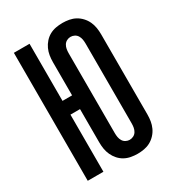

<svg xmlns="http://www.w3.org/2000/svg" viewBox="-182 -845 863 955"><g transform="rotate(-30 250.0 -367.5)"><path d="M326 8Q307 8 288 4.5Q269 1 252.5 -8Q236 -17 223 -31.5Q210 -46 202 -63.5Q194 -81 191 -99.5Q188 -118 188 -138V-328H133V0H43V-735H133V-407H188V-597Q188 -617 191 -635.5Q194 -654 202 -671.5Q210 -689 223 -703.5Q236 -718 252.5 -727Q269 -736 288 -739.5Q307 -743 326 -743Q345 -743 364 -739.5Q383 -736 399.5 -727Q416 -718 429.5 -703.5Q443 -689 451 -671.5Q459 -654 462 -635.5Q465 -617 465 -597V-138Q465 -118 462 -99.5Q459 -81 451 -63.5Q443 -46 429.5 -31.5Q416 -17 399.5 -8Q383 1 364 4.5Q345 8 326 8ZM326 -72Q338 -72 348.5 -77.5Q359 -83 365 -93Q371 -103 373 -114.5Q375 -126 375 -138V-597Q375 -609 373 -620.5Q371 -632 365 -642Q359 -652 348.5 -657.5Q338 -663 326 -663Q315 -663 304.5 -657.5Q294 -652 288 -642Q282 -632 280 -620.5Q278 -609 278 -597V-138Q278 -126 280 -114.5Q282 -103 288 -93Q294 -83 304.5 -77.5Q315 -72 326 -72Z"/></g></svg>

Font: Iosevka Curly Medium
Style: Regular
Weight: 500
Monospace: yes
Designer: Belleve Invis
Foundry: Belleve Invis
Version: Version 22.1.2; ttfautohint (v1.8.4)